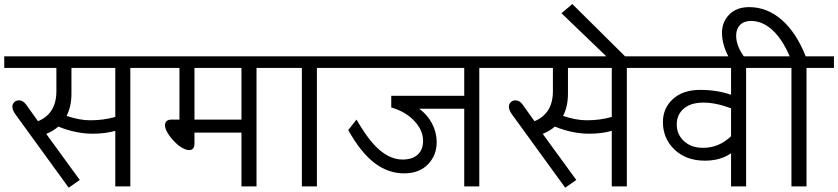

<svg xmlns="http://www.w3.org/2000/svg" viewBox="-35 -895 4024 922"><path d="M397.9 -317.4Q462.9 -317.4 518.6 -333.5V-568.8H308.1V-445.8Q308.1 -383.3 284.7 -338.4Q347.2 -317.4 397.9 -317.4ZM348.1 -30.8 294.9 6.3 42.5 -341.3Q24.4 -365.2 24.4 -382.3Q24.4 -395.5 33.4 -404.3Q42.5 -413.1 56.6 -413.1Q75.2 -413.1 89.8 -393.6L147.5 -313Q235.8 -349.6 235.8 -457V-568.8H-14.6V-624.5H722.7V-568.8H590.8V0H518.6V-266.6Q469.2 -252.9 410.2 -252.9Q329.6 -252.9 245.1 -287.1Q221.2 -266.1 187 -252Z M1124.5 -568.8H898.9V-320.8H1124.5ZM1124.5 0V-258.3H898.9V-206.1Q898.9 -174.3 873 -174.3Q859.4 -174.3 840.8 -184.6Q822.3 -194.8 804.7 -212.9Q783.7 -233.4 770.5 -255.6Q757.3 -277.8 757.3 -293Q757.3 -320.8 790 -320.8H826.7V-568.8H693.4V-624.5H1328.6V-568.8H1196.8V0Z M1414.6 0V-568.8H1299.3V-624.5H1618.7V-568.8H1486.8V0Z M2194.3 0V-373H1978Q2018.1 -343.8 2040 -301.3Q2062 -258.8 2062 -212.9Q2062 -148.9 2020 -105.7Q1978 -62.5 1905.3 -62.5Q1828.6 -62.5 1762.7 -113Q1696.8 -163.6 1637.2 -270.5L1677.2 -320.8Q1735.4 -218.8 1788.8 -173.8Q1842.3 -128.9 1897.9 -128.9Q1944.8 -128.9 1970.7 -152.3Q1996.6 -175.8 1996.6 -218.8Q1996.6 -269 1954.8 -314Q1913.1 -358.9 1843.8 -378.9V-435.1H2194.3V-568.8H1589.4V-624.5H2398.9V-568.8H2266.6V0Z M2782.2 -317.4Q2847.2 -317.4 2902.8 -333.5V-568.8H2692.4V-445.8Q2692.4 -383.3 2668.9 -338.4Q2731.4 -317.4 2782.2 -317.4ZM2732.4 -30.8 2679.2 6.3 2426.8 -341.3Q2408.7 -365.2 2408.7 -382.3Q2408.7 -395.5 2417.7 -404.3Q2426.8 -413.1 2440.9 -413.1Q2459.5 -413.1 2474.1 -393.6L2531.7 -313Q2620.1 -349.6 2620.1 -457V-568.8H2369.6V-624.5H3106.9V-568.8H2975.1V0H2902.8V-266.6Q2853.5 -252.9 2794.4 -252.9Q2713.9 -252.9 2629.4 -287.1Q2605.5 -266.1 2571.3 -252Z M2983.9 -607.4H2894.5L2661.1 -831.5L2713.4 -875.5Z M3475.6 0V-159.2Q3425.3 -123.5 3349.6 -123.5Q3260.3 -123.5 3204.3 -176.5Q3148.4 -229.5 3148.4 -309.1Q3148.4 -376 3196.8 -419.7Q3245.1 -463.4 3327.1 -463.4Q3408.2 -463.4 3475.6 -439.9V-568.8H3077.6V-624.5H3679.7V-568.8H3547.9V0ZM3341.3 -185.1Q3417 -185.1 3475.6 -240.7V-375Q3402.3 -402.3 3343.3 -402.3Q3281.2 -402.3 3248 -373Q3214.8 -343.8 3214.8 -297.9Q3214.8 -249.5 3249.5 -217.3Q3284.2 -185.1 3341.3 -185.1Z M3765.6 0V-568.8H3650.4V-624.5H3757.3Q3721.2 -708 3673.6 -751.2Q3626 -794.4 3571.8 -794.4Q3537.1 -794.4 3518.6 -775.1Q3500 -755.9 3500 -723.6Q3500 -671.4 3544.4 -614.3H3468.3Q3432.1 -676.8 3432.1 -738.3Q3432.1 -789.6 3467 -825.2Q3502 -860.8 3562.5 -860.8Q3648.9 -860.8 3719 -799.6Q3789.1 -738.3 3834 -624.5H3969.7V-568.8H3837.9V0Z"/></svg>

Font: Khula Regular
Style: Regular
Weight: 400
Designer: Erin McLaughlin, Steve Matteson
Version: Version 1.000;PS 1.0;hotconv 1.0.72;makeotf.lib2.5.5900